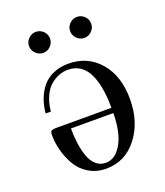

<svg xmlns="http://www.w3.org/2000/svg" viewBox="-124 -729 708 825"><g transform="rotate(-20 230.0 -316.0)"><path d="M227.1 -12.2Q260.3 -12.2 284.4 -40Q308.6 -67.9 319.3 -110.1Q330.1 -152.3 330.1 -202.1H136.2Q136.2 -165.5 140.6 -133.8Q145 -102.1 154.8 -73.5Q164.6 -44.9 183.1 -28.6Q201.7 -12.2 227.1 -12.2ZM221.2 12.2Q176.3 12.2 141.6 -8.8Q106.9 -29.8 87.9 -63Q68.8 -96.2 59.3 -132.1Q49.8 -168 49.8 -203.1Q49.8 -217.3 55.2 -221.7Q60.5 -226.1 81.1 -226.1H330.1Q330.1 -273.4 323.7 -311.8Q317.4 -350.1 303.7 -380.4Q290 -410.6 266.1 -427.2Q242.2 -443.8 210 -443.8Q188.5 -443.8 168 -436Q147.5 -428.2 128.7 -412.1Q109.9 -396 96.7 -366.9Q83.5 -337.9 80.1 -299.8H56.2Q59.1 -334.5 70.3 -364Q81.5 -393.6 100.8 -417.2Q120.1 -440.9 150.9 -454.3Q181.6 -467.8 220.2 -467.8Q308.1 -467.8 363 -404.1Q418 -340.3 418 -234.9Q418 -129.4 362.8 -58.6Q307.6 12.2 221.2 12.2ZM290.3 -629.9Q304.7 -644 324.2 -644Q343.8 -644 357.9 -629.9Q372.1 -615.7 372.1 -596.2Q372.1 -576.7 357.9 -562.3Q343.8 -547.9 324.2 -547.9Q304.7 -547.9 290.3 -562.3Q275.9 -576.7 275.9 -596.2Q275.9 -615.7 290.3 -629.9ZM102.3 -629.9Q116.7 -644 136.2 -644Q155.8 -644 169.9 -629.9Q184.1 -615.7 184.1 -596.2Q184.1 -576.7 169.9 -562.3Q155.8 -547.9 136.2 -547.9Q116.7 -547.9 102.3 -562.3Q87.9 -576.7 87.9 -596.2Q87.9 -615.7 102.3 -629.9Z"/></g></svg>

Font: Flanker Steampunk
Style: Regular
Weight: 400
Designer: Alexey Kryukov, Leonardo Di Lena
Foundry: Alexey Kryukov, Leonardo Di Lena
Version: 1.210